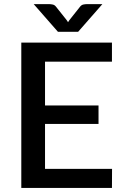

<svg xmlns="http://www.w3.org/2000/svg" viewBox="-20 -931 616 951"><path d="M534.5 -720H85.5V0H534.5L535 -94.5H203V-317H468V-408.5H203V-625.5H534.5ZM147 -910.5 267 -773.5H367L487 -910.5H409C404.3 -910.5 398.8 -909.8 392.5 -908.5C386.2 -907.2 380.5 -903.2 375.5 -896.5L323.5 -831L317 -821L310.5 -831L258 -897C253.3 -903.3 247.8 -907.2 241.2 -908.5C234.8 -909.8 229.3 -910.5 225 -910.5Z"/></svg>

Font: Lato Semibold
Style: Regular
Weight: 600
Designer: Lukasz Dziedzic
Foundry: tyPoland Lukasz Dziedzic
Version: Version 2.006; 2014-01-15